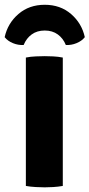

<svg xmlns="http://www.w3.org/2000/svg" viewBox="-37 -798 384 824"><path d="M74 -551Q93 -555 117 -556Q141 -557 155 -557Q170 -557 191.2 -556Q212.5 -555 232.5 -551V0Q212.5 3.5 191.2 4.8Q170 6 155 6Q141 6 117 4.8Q93 3.5 74 0ZM327 -638.5Q314 -622 291.5 -612.8Q269 -603.5 245.5 -605Q234 -633.5 211 -650.2Q188 -667 155 -667Q122 -667 99 -650.2Q76 -633.5 64.5 -605Q41 -603.5 18.5 -612.8Q-4 -622 -17 -638.5Q-4 -698 42 -737.8Q88 -777.5 155 -777.5Q222 -777.5 268 -737.8Q314 -698 327 -638.5Z"/></svg>

Font: Signika SC
Style: Regular
Weight: 300
Designer: Anna Giedryś
Foundry: Anna Giedryś
Version: Version 2.000